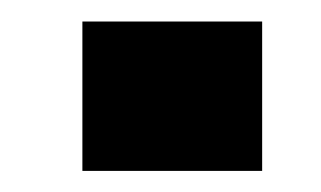

<svg xmlns="http://www.w3.org/2000/svg" viewBox="-20 -162 304 182"><path d="M58.1 0V-141.6H228.5V0Z"/></svg>

Font: Roboto Slab Black
Style: Regular
Weight: 900
Designer: Google
Version: Version 2.000; ttfautohint (v1.8.1.43-b0c9)